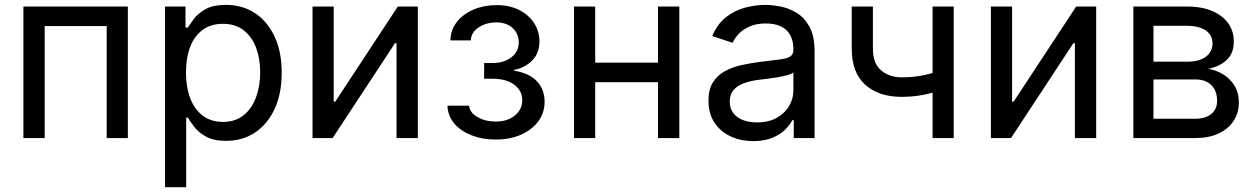

<svg xmlns="http://www.w3.org/2000/svg" viewBox="-20 -573 5212 797"><path d="M510.7 -545.9V0H422.9V-464.8H165.5V0H77.1V-545.9Z M665 204.1V-545.9H750V-458.5H759.8Q769 -473.1 785.6 -495.4Q802.2 -517.6 833.5 -535.2Q864.7 -552.7 918 -552.7Q986.3 -552.7 1038.3 -518.6Q1090.3 -484.4 1119.9 -421.1Q1149.4 -357.9 1149.4 -271.5Q1149.4 -184.6 1120.1 -121.1Q1090.8 -57.6 1038.8 -22.9Q986.8 11.7 918.5 11.7Q866.7 11.7 835 -6.1Q803.2 -23.9 786.1 -46.6Q769 -69.3 759.8 -84.5H752.9V204.1ZM905.3 -66.9Q956.5 -66.9 991 -94.5Q1025.4 -122.1 1042.7 -168.7Q1060.1 -215.3 1060.1 -272.5Q1060.1 -329.1 1043 -374.8Q1025.9 -420.4 991.5 -447.3Q957 -474.1 905.3 -474.1Q855 -474.1 820.8 -448.7Q786.6 -423.3 769.3 -378.2Q752 -333 752 -272.5Q752 -211.9 769.5 -165.5Q787.1 -119.1 821.5 -93Q856 -66.9 905.3 -66.9Z M1714.4 0H1626V-393.6H1619.6L1360.8 0H1277.3V-545.9H1365.2V-150.9H1371.6L1631.3 -545.9H1714.4Z M2037.6 6.3Q1983.4 6.3 1938.2 -11Q1893.1 -28.3 1866 -60.1Q1838.9 -91.8 1837.4 -134.3H1927.2Q1929.2 -106.4 1961.7 -87.4Q1994.1 -68.4 2037.6 -68.4Q2086.4 -68.4 2117.2 -93.5Q2147.9 -118.7 2147.9 -156.2Q2147.9 -196.3 2115 -221.2Q2082 -246.1 2025.4 -246.1H1989.7V-311.5H2025.4Q2071.8 -311.5 2102.5 -335Q2133.3 -358.4 2133.3 -397Q2133.3 -433.6 2107.7 -456.8Q2082 -480 2040 -480Q1999 -480 1967.3 -459.5Q1935.5 -439 1934.6 -405.3H1849.6Q1850.6 -449.2 1876.7 -482.2Q1902.8 -515.1 1946 -533.4Q1989.3 -551.8 2041 -551.8Q2095.7 -551.8 2135.7 -531.2Q2175.8 -510.7 2197.5 -476.6Q2219.2 -442.4 2219.2 -400.9Q2219.2 -352.1 2189 -321.8Q2158.7 -291.5 2114.7 -283.2V-279.3Q2177.2 -269.5 2209 -235.4Q2240.7 -201.2 2240.7 -150.4Q2240.7 -105 2214.6 -69.6Q2188.5 -34.2 2142.6 -13.9Q2096.7 6.3 2037.6 6.3Z M2731.9 -313V-231.9H2429.7V-313ZM2450.7 -545.9V0H2362.8V-545.9ZM2799.8 -545.9V0H2711.4V-545.9Z M3106.9 12.7Q3055.2 12.7 3012.9 -6.8Q2970.7 -26.4 2945.8 -64Q2920.9 -101.6 2920.9 -155.3Q2920.9 -202.1 2939.5 -231.4Q2958 -260.7 2989 -277.6Q3020 -294.4 3057.6 -302.7Q3095.2 -311 3133.3 -315.9Q3182.1 -322.3 3212.9 -325.7Q3243.7 -329.1 3258.5 -337.4Q3273.4 -345.7 3273.4 -365.7V-368.7Q3273.4 -402.8 3260.7 -426.5Q3248 -450.2 3222.7 -462.9Q3197.3 -475.6 3159.2 -475.6Q3120.1 -475.6 3092.3 -463.4Q3064.5 -451.2 3047.1 -432.9Q3029.8 -414.6 3021 -395.5L2936.5 -423.3Q2957.5 -473.1 2993.2 -501.2Q3028.8 -529.3 3071.8 -541Q3114.7 -552.7 3156.7 -552.7Q3184.1 -552.7 3219 -546.1Q3253.9 -539.6 3286.4 -520Q3318.8 -500.5 3340.1 -462.2Q3361.3 -423.8 3361.3 -359.9V0H3274.9V-74.2H3269Q3259.8 -55.2 3239.3 -34.9Q3218.8 -14.6 3186 -1Q3153.3 12.7 3106.9 12.7ZM3122.1 -64.9Q3170.9 -64.9 3204.6 -84Q3238.3 -103 3255.9 -133.5Q3273.4 -164.1 3273.4 -197.3V-272.9Q3268.1 -266.6 3250 -261.5Q3231.9 -256.3 3208.7 -252.4Q3185.5 -248.5 3163.8 -245.8Q3142.1 -243.2 3129.4 -241.7Q3097.7 -237.8 3070.1 -228.3Q3042.5 -218.8 3025.9 -200.4Q3009.3 -182.1 3009.3 -150.9Q3009.3 -122.6 3023.9 -103.5Q3038.6 -84.5 3064 -74.7Q3089.4 -64.9 3122.1 -64.9Z M3723.1 -170.9Q3628.4 -170.9 3572 -220.9Q3515.6 -271 3515.6 -371.1V-545.9H3603.5V-371.1Q3603.5 -309.6 3637.7 -280.8Q3671.9 -252 3723.1 -252Q3775.4 -252 3818.4 -261.7Q3861.3 -271.5 3904.3 -286.6V-205.6Q3876 -195.3 3847.9 -187.5Q3819.8 -179.7 3789.3 -175.3Q3758.8 -170.9 3723.1 -170.9ZM3851.1 0V-545.9H3939V0Z M4530.3 0H4441.9V-393.6H4435.5L4176.8 0H4093.3V-545.9H4181.2V-150.9H4187.5L4447.3 -545.9H4530.3Z M4684.6 0V-545.9H4907.7Q4996.6 -545.9 5049.1 -506.1Q5101.6 -466.3 5101.6 -400.4Q5101.6 -352.5 5072.8 -324.7Q5043.9 -296.9 4995.1 -287.1Q5026.9 -282.7 5055.9 -265.4Q5085 -248 5103.8 -218.5Q5122.6 -189 5122.6 -146.5Q5122.6 -104.5 5100.8 -71.3Q5079.1 -38.1 5038.8 -19Q4998.5 0 4942.4 0ZM4768.1 -80.1H4942.4Q4984.4 -80.1 5008.3 -100.1Q5032.2 -120.1 5032.2 -154.3Q5032.2 -196.3 5008.3 -219.7Q4984.4 -243.2 4942.4 -243.2H4768.1ZM4768.1 -316.9H4908.2Q4957.5 -316.9 4985.4 -337.4Q5013.2 -357.9 5013.2 -393.1Q5013.2 -427.2 4985.1 -446.5Q4957 -465.8 4907.7 -465.8H4768.1Z"/></svg>

Font: Inter Variable LoSnoCo
Style: Regular
Weight: 400
Designer: Rasmus Andersson
Foundry: rsms
Version: Version 4.000;git-a52131595; featfreeze: case,dlig,ss01,ss02